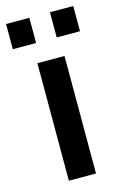

<svg xmlns="http://www.w3.org/2000/svg" viewBox="-126 -724 494 773"><g transform="rotate(-15 121.0 -337.5)"><path d="M175 0H62V-490H175ZM78 -570H-19V-675H78ZM261 -570H164V-675H261Z"/></g></svg>

Font: Gemunu Libre ExtraLight
Style: Bold
Weight: 700
Version: Version 1.100